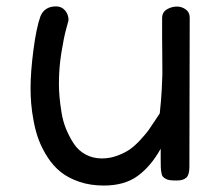

<svg xmlns="http://www.w3.org/2000/svg" viewBox="-20 -554 692 595"><path d="M74.7 -281.7Q74.7 -330.6 83.7 -399.9Q92.8 -469.2 105.5 -503.9Q118.2 -534.2 153.8 -534.2Q170.9 -534.2 181.6 -521.7Q192.4 -509.3 192.4 -491.2Q192.4 -490.7 185.1 -464.1Q177.7 -437.5 170.2 -390.6Q162.6 -343.8 162.6 -294.9Q162.6 -275.9 164.3 -255.4Q166 -234.9 170.4 -206.8Q174.8 -178.7 184.6 -154.8Q194.3 -130.9 208.3 -109.4Q222.2 -87.9 244.9 -75.4Q267.6 -63 295.9 -63Q320.3 -63 343.3 -71.5Q366.2 -80.1 381.6 -90.6Q397 -101.1 414.6 -120.1Q432.1 -139.2 439.7 -149.7Q447.3 -160.2 460.4 -180.4Q473.6 -200.7 475.1 -202.6Q479.5 -243.2 481.2 -275.4Q482.9 -307.6 483.2 -324.2Q483.4 -340.8 482.9 -378.4Q482.4 -416 482.4 -439.5V-497.6Q482.4 -516.1 497.1 -524.9Q511.7 -533.7 528.8 -533.7Q543 -533.7 555.4 -524.9Q567.9 -516.1 567.9 -500L566.9 -36.6Q566.9 -12.7 557.6 -3.7Q548.3 5.4 527.3 5.4Q515.1 5.4 507.1 4.4Q499 3.4 493.2 0Q487.3 -3.4 484.4 -7.1Q481.4 -10.7 480 -19.8Q478.5 -28.8 478.3 -36.4Q478 -43.9 478 -60.1V-93.3Q448.7 -40 407.7 -9.5Q366.7 21 301.8 21Q259.8 21 225.6 9.3Q191.4 -2.4 168.2 -21Q145 -39.6 127.7 -66.4Q110.4 -93.3 100.3 -119.9Q90.3 -146.5 84.5 -177.5Q78.6 -208.5 76.7 -232.7Q74.7 -256.8 74.7 -281.7Z"/></svg>

Font: Short Stack
Style: Regular
Weight: 400
Designer: James Grieshaber
Foundry: James Grieshaber
Version: Version 1.002